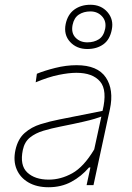

<svg xmlns="http://www.w3.org/2000/svg" viewBox="-20 -778 556 807"><path d="M184 9Q134.5 9 99.8 -11Q65 -31 50 -66.5Q35 -102 45 -148Q55.5 -194.5 83.8 -219.2Q112 -244 150.5 -256Q189 -268 230 -276L411 -312Q432 -398.5 400.8 -435.2Q369.5 -472 301 -472Q269.5 -472 226.5 -463.2Q183.5 -454.5 130 -432L135 -468Q166.5 -481 212.2 -492.5Q258 -504 302 -504Q390 -504 424.8 -452.5Q459.5 -401 442 -319Q437.5 -298 431.5 -271.5Q425.5 -245 418.5 -211L402.5 -137Q396 -107 388.8 -73.5Q381.5 -40 373 0H344L360 -74H354Q322 -36.5 279.8 -13.8Q237.5 9 184 9ZM185 -23Q235.5 -23 283.8 -49.8Q332 -76.5 376 -150L406 -288Q395.5 -284 378.5 -278.8Q361.5 -273.5 327.8 -265.8Q294 -258 234 -246Q196 -238.5 162.5 -228.5Q129 -218.5 106 -200Q83 -181.5 76 -148Q62.5 -83.5 94.5 -53.2Q126.5 -23 185 -23ZM347 -572Q302 -572 274.5 -602Q247 -632 256 -677Q264.5 -717.5 292.5 -737.8Q320.5 -758 360 -758Q405 -758 431.8 -727Q458.5 -696 450 -654Q442 -611.5 414.5 -591.8Q387 -572 347 -572ZM347 -600Q375 -600 395.2 -612.8Q415.5 -625.5 422 -657Q428 -688.5 409 -709.2Q390 -730 360 -730Q331.5 -730 311.2 -716.5Q291 -703 285 -673Q278.5 -639.5 297.5 -619.8Q316.5 -600 347 -600Z"/></svg>

Font: Commissioner Thin
Style: Italic
Weight: 100
Italic angle: -12°
Designer: Kostas Bartsokas
Foundry: Kostas Bartsokas
Version: Version 1.000; ttfautohint (v1.8.3)